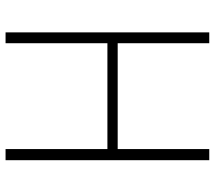

<svg xmlns="http://www.w3.org/2000/svg" viewBox="-60 -760 754 673"><g transform="rotate(90 316.5 -423.0)"><path d="M541 -66H502V-423H131V-66H93V-780H131V-459H502V-780H541Z"/></g></svg>

Font: Noto Sans Malayalam UI SemiCondensed ExtraLight
Style: Regular
Weight: 200
Width: 4
Designer: Jelle Bosma - Monotype Design Team
Foundry: Monotype Imaging Inc.
Version: Version 2.104; ttfautohint (v1.8.4.7-5d5b)